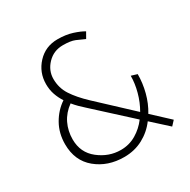

<svg xmlns="http://www.w3.org/2000/svg" viewBox="-159 -844 992 1005"><g transform="rotate(-30 336.5 -341.5)"><path d="M123 -202Q123 -122 183 -75Q243 -28 315 -28Q366 -28 408 -53Q450 -78 479 -117L268 -310Q252 -324 236.5 -339.5Q221 -355 208 -371Q165 -340 144 -296.5Q123 -253 123 -202ZM633 -27 608 0 511 -88Q477 -42 426 -14.5Q375 13 312 13Q213 13 144.5 -43.5Q76 -100 76 -200Q76 -266 106 -319Q136 -372 184 -404Q167 -430 157 -459Q147 -488 147 -522Q147 -593 195 -644.5Q243 -696 316 -696Q366 -696 405 -683.5Q444 -671 467 -657L447 -622Q422 -634 396.5 -644.5Q371 -655 325 -655Q269 -655 231.5 -616Q194 -577 194 -526Q194 -472 222.5 -428Q251 -384 303 -335L501 -150Q526 -193 539.5 -243Q553 -293 553 -339L589 -328Q589 -274 575 -220Q561 -166 533 -120Z"/></g></svg>

Font: Palanquin Thin
Style: Regular
Weight: 250
Designer: Pria Ravichandran
Version: Version 1.001